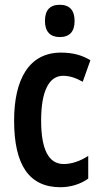

<svg xmlns="http://www.w3.org/2000/svg" viewBox="-20 -773 419 803"><path d="M230 -753C188 -753 168 -730 168 -685C168 -641 190 -618 230 -618C271 -618 292 -641 292 -685C292 -729 272 -753 230 -753ZM233 10C273 10 316 -2 349 -26V-121C315 -99 280 -87 246 -87C184 -87 152 -147 152 -269C152 -392 185 -456 244 -456C271 -456 298 -447 326 -431L358 -521C324 -542 285 -553 235 -553C100 -553 39 -439 39 -269C39 -81 103 10 233 10Z"/></svg>

Font: Noto Sans Armenian ExtraCondensed SemiBold
Style: Regular
Weight: 600
Width: 2
Designer: Monotype Design Team
Foundry: Monotype Imaging Inc.
Version: Version 2.008